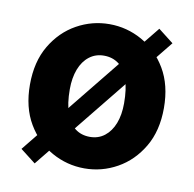

<svg xmlns="http://www.w3.org/2000/svg" viewBox="-67 -590 688 682"><g transform="rotate(10 277.5 -249.0)"><path d="M277.5 12Q214.9 12 159.8 -18.7Q104.7 -49.4 70.3 -107.5Q35.9 -165.6 35.9 -247.8Q35.9 -330.5 70.3 -388.6Q104.7 -446.7 159.8 -477.4Q214.9 -508.1 277.5 -508.1Q340.4 -508.1 395.3 -477.4Q450.3 -446.7 484.7 -388.6Q519.1 -330.5 519.1 -247.8Q519.1 -165.6 484.7 -107.5Q450.3 -49.4 395.3 -18.7Q340.4 12 277.5 12ZM277.5 -101.6Q307.9 -101.6 330.3 -119Q352.7 -136.4 364.8 -167.4Q376.8 -198.4 376.8 -239.7Q376.8 -291.8 365.1 -326.1Q353.5 -360.5 331.1 -377.5Q308.7 -394.5 277.5 -394.5Q247.3 -394.5 224.8 -377.1Q202.2 -359.7 190.2 -328.6Q178.2 -297.4 178.2 -256.1Q178.2 -204.3 190.2 -169.8Q202.2 -135.4 224.3 -118.5Q246.3 -101.6 277.5 -101.6ZM101 25.2 46 -17.5 454.2 -522.7 509 -480Z"/></g></svg>

Font: Mada
Style: Regular
Weight: 400
Designer: Khaled Hosny
Version: Version 1.5